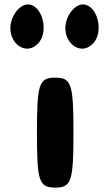

<svg xmlns="http://www.w3.org/2000/svg" viewBox="-20 -903 497 873"><path d="M148 -300C148 -79 157 -50 231 -50C305 -50 314 -79 314 -300C314 -521 305 -550 231 -550C157 -550 148 -521 148 -300ZM285 -817C250 -725 338 -640 402 -704C455 -757 423 -883 356 -883C330 -883 299 -855 285 -817ZM35 -817C0 -725 88 -640 152 -704C205 -757 173 -883 106 -883C80 -883 49 -855 35 -817Z"/></svg>

Font: Hussar Skorodowane
Style: Bold
Weight: 700
Foundry: Cannot Into Space Fonts
Version: Version 0.892